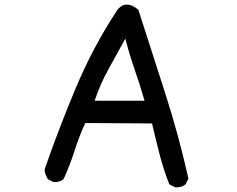

<svg xmlns="http://www.w3.org/2000/svg" viewBox="-20 -793 1040 843"><path d="M746.6 28.3 727.1 18.6 723.6 16.6 722.2 13.2Q696.8 -51.8 679.2 -121.1Q662.6 -186 647.5 -251L355 -252.9Q349.1 -241.2 344 -229.7Q338.9 -218.3 334.2 -206.5Q329.6 -194.8 325.2 -183.1Q320.8 -171.4 316.7 -159.4Q312.5 -147.5 308.6 -135.3Q288.6 -70.8 260.7 -9.8L259.8 -7.8L258.3 -6.3Q241.7 8.3 215.8 5.9H213.9L212.4 4.9L192.9 -4.9L190.4 -6.3L189 -8.3Q178.2 -25.9 175.8 -45.9V-47.9L176.3 -50.3Q238.8 -231 313 -407.2Q386.7 -583.5 492.7 -745.6Q495.6 -750 499 -753.9Q517.1 -773.9 539.3 -772.9Q561.5 -772 585.4 -751.5L587.4 -750L588.4 -747.1Q647 -564.5 705.6 -382.8Q764.2 -200.7 806.6 -11.7L807.1 -8.3L805.7 -5.4L795.9 14.2L794.9 16.1L793 17.6Q775.4 31.7 750 29.3H748ZM614.7 -350.6Q604 -388.2 592.5 -424.1Q581.1 -460 568.8 -494.6Q565.4 -505.4 561.8 -516.1Q558.1 -526.9 554.7 -537.6Q551.3 -548.3 548.1 -559.1Q544.9 -569.8 542 -580.6Q539.1 -591.3 536.1 -602.1Q533.2 -612.8 530.3 -623.5Q512.2 -590.3 494.4 -558.3Q476.6 -526.4 459 -494.1Q439.9 -460.4 424.1 -424.6Q408.2 -388.7 395.5 -350.6Z"/></svg>

Font: NaikaiFont
Style: Bold
Weight: 700
Version: Version 1.89